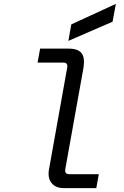

<svg xmlns="http://www.w3.org/2000/svg" viewBox="-20 -971 640 991"><path d="M310 0Q267 0 246 -26.5Q225 -53 233 -97L327 -623Q331 -648 307 -648H174L187 -720H334Q383 -720 401 -696.5Q419 -673 411 -622L317 -98Q313 -72 337 -72H490L477 0ZM333 -760 348 -845 578 -951 561 -859Z"/></svg>

Font: DM Mono
Style: Italic
Weight: 400
Italic angle: -10°
Designer: Colophon Foundry
Foundry: Colophon Foundry
Version: Version 1.000; ttfautohint (v1.8.2.53-6de2)